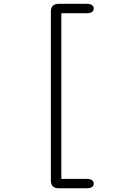

<svg xmlns="http://www.w3.org/2000/svg" viewBox="-20 -784 659 1002"><path d="M286.5 198.5Q245.5 198.5 245.5 157V-723Q245.5 -764 286.5 -764H434Q450 -764 459.8 -757.5Q469.5 -751 469.5 -739.5Q469.5 -728 459.8 -721.5Q450 -715 434 -715H300V149.5H434Q450 149.5 459.8 156Q469.5 162.5 469.5 174Q469.5 186 459.8 192.2Q450 198.5 434 198.5Z"/></svg>

Font: Sono ExtraLight Monospace Light
Style: Regular
Weight: 300
Version: Version 2.112